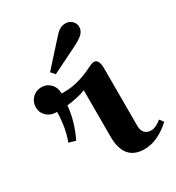

<svg xmlns="http://www.w3.org/2000/svg" viewBox="-185 -879 926 1008"><g transform="rotate(-30 278.0 -375.0)"><path d="M393 -515Q423 -515 423 -458V-111Q423 -84 436 -68.5Q449 -53 476 -53Q503 -53 538 -82L556 -58Q476 15 396 15Q273 15 273 -132V-413Q226 -394 159 -387Q151 -295 106 -203L65 -215Q93 -286 95 -384Q57 -384 33.5 -406Q10 -428 10 -460.5Q10 -493 32.5 -515.5Q55 -538 87.5 -538Q120 -538 142 -515Q164 -492 164 -456H183Q262 -456 351 -500Q380 -515 393 -515ZM336 -632 188 -559 167 -583 286 -715Q303 -734 311.5 -742.5Q320 -751 333.5 -758Q347 -765 366.5 -765Q386 -765 402.5 -750.5Q419 -736 419 -713Q419 -690 401 -672.5Q383 -655 336 -632Z"/></g></svg>

Font: Croissant One
Style: Regular
Weight: 400
Designer: Eduardo Rodriguez Tunni
Foundry: Eduardo Rodriguez Tunni
Version: Version 1.001